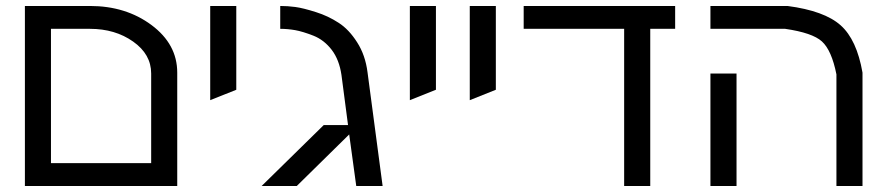

<svg xmlns="http://www.w3.org/2000/svg" viewBox="-20 -620 2947 640"><path d="M483.9 -76.2V-375Q483.9 -439 423.8 -481.4Q363.8 -523.9 279.8 -523.9H149.9V-76.2ZM279.8 -600.1Q399.4 -600.1 484.9 -536.6Q570.8 -472.7 570.8 -377.9V0H63V-600.1Z M680.7 -600.1H767.6V-320.8L680.7 -286.1Z M1144 -171.9 969.2 0H852.1L1059.1 -203.1H1140.1L1118.2 -370.1Q1110.8 -420.9 1085.9 -453.6Q1060.5 -486.8 1024.9 -501Q988.8 -515.1 963.9 -519.5Q938.5 -523.9 914.1 -523.9V-600.1Q939 -600.1 964.4 -596.7Q990.2 -593.3 1033.2 -579.6Q1073.7 -566.9 1108.9 -543.9Q1143.1 -522 1170.4 -479Q1197.8 -436.5 1205.1 -378.9L1255.4 0H1167.5Z M1346.2 -600.1H1433.1V-320.8L1346.2 -286.1Z M1545.9 -600.1H1632.8V-320.8L1545.9 -286.1Z M2147.5 -523.9V0H2060.5V-523.9H1725.6V-600.1H2230.5V-523.9Z M2348.1 0V-375H2435.1V0ZM2605 -600.1Q2728 -584 2782.2 -535.6Q2835.9 -487.8 2855 -377.9V0H2768.1V-372.1Q2752 -452.6 2719.7 -481.9Q2688 -510.7 2597.2 -523.9H2348.1V-600.1Z"/></svg>

Font: Miedinger*
Style: Book
Weight: 400
Version: Version 001.000